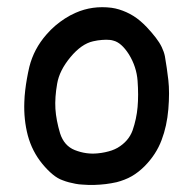

<svg xmlns="http://www.w3.org/2000/svg" viewBox="-20 -524 540 543"><path d="M212.4 -2Q203.1 -2.4 193.8 -4.2Q184.6 -5.9 175.3 -8.3Q166 -10.7 157.2 -14.2Q143.1 -19 128.9 -30.8Q114.7 -42.5 100.1 -60.1Q70.8 -95.7 58.6 -141.1Q46.9 -186 48.8 -235.4Q49.3 -252 51.3 -268.6Q53.2 -285.2 56.2 -301.8Q59.1 -318.4 63 -335Q75.7 -385.7 111.3 -426.3Q123 -439.9 136.2 -451.2Q149.4 -462.4 163.8 -471.7Q178.2 -481 193.8 -487.8Q241.2 -508.8 295.4 -502Q306.2 -500.5 316.7 -497.3Q327.1 -494.1 337.4 -489.5Q347.7 -484.9 357.4 -478.8Q367.2 -472.7 376.5 -464.8Q385.7 -457 395 -447.3Q409.7 -431.6 420.4 -417.7Q431.2 -403.8 437.5 -390.6Q443.8 -377.4 446.3 -365.2Q452.1 -332 456.1 -297.4Q460 -262.7 456.1 -215.3Q452.1 -167.5 437 -127.9Q421.9 -87.4 389.2 -54.2Q380.4 -45.4 371.3 -38.3Q362.3 -31.2 352.5 -25.6Q342.8 -20 332 -15.9Q321.3 -11.7 310.1 -8.8Q294.9 -5.4 279.1 -3.4Q263.2 -1.5 246.6 -1Q230 -0.5 212.4 -2ZM312.5 -106Q343.8 -124.5 355 -155.3Q366.2 -188 369.1 -221.2Q372.1 -254.9 369.1 -295.4Q366.2 -335 344.7 -370.1Q323.2 -403.8 300.3 -409.2Q295.9 -410.6 290.8 -411.1Q285.6 -411.6 280 -411.6Q274.4 -411.6 268.6 -411.1Q262.7 -410.6 256.1 -409.7Q249.5 -408.7 243.2 -407.2Q210.4 -399.9 179.2 -362.3Q147.9 -324.7 141.6 -287.1Q134.8 -248.5 136.7 -216.3Q137.7 -200.2 141.1 -182.6Q144.5 -165 149.9 -147Q161.1 -111.8 191.4 -99.6Q223.6 -86.9 256.3 -90.3Q267.1 -91.3 277.3 -93.5Q287.6 -95.7 296.1 -98.6Q304.7 -101.6 312.5 -106Z"/></svg>

Font: NaikaiFont
Style: SemiBold
Weight: 600
Version: Version 1.89